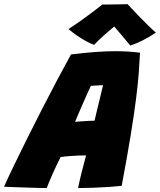

<svg xmlns="http://www.w3.org/2000/svg" viewBox="-81 -922 790 949"><path d="M150 7.5Q136 7.5 109 6.8Q82 6 50 5Q18 4 -11.8 3Q-41.5 2 -61 1Q-43 -40 -13.5 -101.2Q16 -162.5 52.2 -235.2Q88.5 -308 127 -383.2Q165.5 -458.5 202.5 -528.2Q239.5 -598 270 -653Q336 -661 389.8 -665Q443.5 -669 491.5 -669Q552 -669 611 -661.5Q609 -617.5 605 -563.2Q601 -509 591.5 -434Q582 -359 565 -254Q548 -149 520.5 -3.5Q500 -1 461 1.8Q422 4.5 379.5 6Q337 7.5 305 7.5Q312 -28 322.2 -69Q332.5 -110 344.5 -154Q305 -153.5 269.2 -151Q233.5 -148.5 218.5 -145.5Q197 -103 178.5 -61.2Q160 -19.5 150 7.5ZM290 -319.5Q297 -320.5 316.5 -322Q336 -323.5 356.5 -324.5Q377 -325.5 386.5 -325.5Q388 -333 394.2 -359Q400.5 -385 408 -416Q415.5 -447 421.2 -471.5Q427 -496 428.5 -501Q422.5 -501 409.8 -500.2Q397 -499.5 384.8 -498.8Q372.5 -498 368 -497.5Q360.5 -482 349 -456.2Q337.5 -430.5 325.2 -402.5Q313 -374.5 303.5 -352Q294 -329.5 290 -319.5ZM549.5 -901.5Q568.5 -880.5 596.5 -851.5Q624.5 -822.5 650.5 -797Q676.5 -771.5 689.5 -761Q658.5 -739.5 624 -722.2Q589.5 -705 563 -697Q540.5 -724.5 517.8 -751Q495 -777.5 483.5 -791Q467 -777.5 438.2 -752.2Q409.5 -727 384 -700.5Q367 -706 343.5 -719Q320 -732 297 -748Q274 -764 257.5 -778.5Q288 -798 323 -823Q358 -848 386.2 -869.5Q414.5 -891 424.5 -899.5Q435 -899.5 460 -899.8Q485 -900 511 -900.5Q537 -901 549.5 -901.5Z"/></svg>

Font: Grandstander Black
Style: Italic
Weight: 900
Italic angle: -15°
Designer: Tyler Finck
Foundry: Etcetera Type Co
Version: Version 1.200; ttfautohint (v1.8.3)